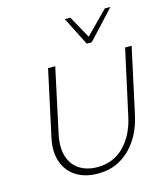

<svg xmlns="http://www.w3.org/2000/svg" viewBox="-131 -1006 959 1112"><g transform="rotate(-15 348.5 -450.0)"><path d="M318 7Q242 7 189 -26.5Q136 -60 114.5 -121.5Q93 -183 111 -265L196 -658H239L156 -272Q140 -196 157 -141.5Q174 -87 218.5 -58.5Q263 -30 325 -30Q421 -30 485 -94.5Q549 -159 572 -266L658 -658H697L612 -266Q594 -184 554 -123Q514 -62 455 -27.5Q396 7 318 7ZM449 -737 460 -762 603 -907H637L479 -737ZM449 -737 363 -907H396L476 -763L479 -737Z"/></g></svg>

Font: Ysabeau Office ExtraLight
Style: Italic
Weight: 250
Italic angle: -12°
Designer: Christian Thalmann (Catharsis Fonts)
Version: Version 2.001;gftools[0.9.30]; featfreeze: tnum,lnum,ss02